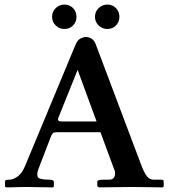

<svg xmlns="http://www.w3.org/2000/svg" viewBox="-20 -820 739 841"><path d="M148 -79Q140 -57 145.5 -45Q151 -33 195 -33Q216 -33 216 -23V-3L211 1Q211 1 196.5 0.5Q182 0 162 0Q142 0 123 -0.5Q104 -1 95 -1Q83 -1 62.5 -0.5Q42 0 26 0.5Q10 1 10 1L2 -2V-23Q2 -31 7.5 -32Q13 -33 22 -33Q37 -33 56.5 -46.5Q76 -60 89 -91L312 -627Q320 -645 333 -651.5Q346 -658 354 -658Q387 -658 399 -627L601 -91Q612 -63 623.5 -48Q635 -33 654 -33H682Q693 -33 695 -31Q697 -29 697 -23V-3L692 1Q692 1 677 0.5Q662 0 639.5 0Q617 0 594.5 -0.5Q572 -1 558 -1Q545 -1 521 -0.5Q497 0 472.5 0Q448 0 431 0.5Q414 1 414 1L406 -4V-23Q406 -33 432 -33H459Q472 -33 478 -40.5Q484 -48 484 -59Q484 -63 484 -67Q484 -71 482 -73L420 -241H236Q221 -241 215.5 -239Q210 -237 205 -227ZM253 -288H403L320 -514L234 -300Q234 -293 237 -290.5Q240 -288 253 -288ZM208 -746Q208 -769 224 -784.5Q240 -800 262 -800Q285 -800 300 -784.5Q315 -769 315 -746Q315 -724 300 -708.5Q285 -693 262 -693Q240 -693 224 -708.5Q208 -724 208 -746ZM396 -746Q396 -769 412 -784.5Q428 -800 450 -800Q473 -800 488 -784.5Q503 -769 503 -746Q503 -724 488 -708.5Q473 -693 450 -693Q428 -693 412 -708.5Q396 -724 396 -746Z"/></svg>

Font: Libertinus Serif SemiBold
Style: Regular
Weight: 600
Designer: Philipp H. Poll, Khaled Hosny
Foundry: Caleb Maclennan
Version: Version 7.051;RELEASE